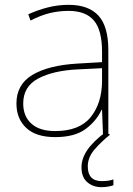

<svg xmlns="http://www.w3.org/2000/svg" viewBox="-20 -557 551 794"><path d="M264 -537Q346 -537 387 -492.5Q428 -448 428 -350V0H406L402 -103H400Q379 -57 334 -23.5Q289 10 208 10Q129 10 88.5 -28Q48 -66 48 -129Q48 -208 114.5 -247.5Q181 -287 299 -294L402 -300V-343Q402 -433 368 -472.5Q334 -512 264 -512Q224 -512 186.5 -503Q149 -494 106 -472L97 -498Q137 -516 178.5 -526.5Q220 -537 264 -537ZM301 -270Q199 -265 137.5 -232Q76 -199 76 -129Q76 -76 110 -45.5Q144 -15 208 -15Q308 -15 354.5 -72Q401 -129 402 -220V-275ZM343 131Q343 192 401 192Q430 192 449 185V209Q441 212 428 214.5Q415 217 399 217Q365 217 341 196.5Q317 176 317 135Q317 99 341 63.5Q365 28 417 -11L435 0Q401 27 372 60Q343 93 343 131Z"/></svg>

Font: Noto Sans Lao Looped Thin
Style: Regular
Weight: 100
Designer: Mark Frömberg, Ben Mitchell
Foundry: The Fontpad Ltd
Version: Version 1.002; ttfautohint (v1.8.4.7-5d5b)